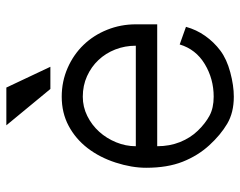

<svg xmlns="http://www.w3.org/2000/svg" viewBox="-95 -641 746 596"><g transform="rotate(-90 278.0 -343.0)"><path d="M368.7 -559.6H299.8L187 -696.3H304.2ZM500.5 -228H122.1Q122.1 -189.5 135 -157.2Q147.9 -125 170.4 -101.8Q192.9 -78.6 216.8 -65.7Q240.7 -52.7 275.9 -52.7Q331.1 -52.7 377 -80.3Q422.9 -107.9 438 -158.2Q452.1 -153.3 465.6 -148.4Q479 -143.6 492.7 -138.7Q483.9 -106.4 464.6 -79.1Q445.3 -51.8 418.9 -32Q392.6 -12.2 351.6 -1.2Q310.5 9.8 275.9 9.8Q226.6 9.8 191.9 -10.7Q157.2 -31.2 125 -66.4Q92.8 -101.6 74 -148.9Q55.2 -196.3 55.2 -262.2Q55.2 -307.1 71.3 -356.9Q87.4 -406.7 116.2 -444.1Q145 -481.4 185.3 -502.9Q225.6 -524.4 275.9 -524.4Q323.2 -524.4 365 -506.1Q406.7 -487.8 436.8 -456.5Q466.8 -425.3 483.6 -383.3Q500.5 -341.3 500.5 -294.4ZM434.1 -294.4Q434.1 -328.1 422.4 -358.2Q410.6 -388.2 389.6 -410.4Q368.7 -432.6 339.6 -445.8Q310.5 -459 275.9 -459Q244.1 -459 216.1 -445.1Q188 -431.2 167.2 -408.2Q146.5 -385.3 134.3 -355.5Q122.1 -325.7 122.1 -294.4Z"/></g></svg>

Font: Defago Noto Sans
Style: Regular
Weight: 400
Designer: John M. Durdin
Foundry: Lao IT Dev Co., Ltd.
Version: Version 1.000 2007 initial release